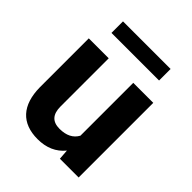

<svg xmlns="http://www.w3.org/2000/svg" viewBox="-200 -830 961 961"><g transform="rotate(45 280.0 -349.5)"><path d="M448.7 -709.5H111.8V-627.9H448.7ZM374.5 0H507.3V-528.3H365.7V-154.3C347.7 -121.1 314.9 -104.5 267.1 -104.5C216.8 -104.5 191.9 -131.8 191.9 -187V-528.3H50.8V-182.1C52.2 -56.6 112.8 9.8 226.1 9.8C287.6 9.8 335.9 -11.2 370.6 -53.7Z"/></g></svg>

Font: Roboto
Style: Bold
Weight: 700
Designer: Google
Version: Version 2.137; 2017